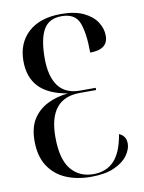

<svg xmlns="http://www.w3.org/2000/svg" viewBox="-83 -783 640 851"><g transform="rotate(-10 236.5 -357.0)"><path d="M258 10Q195 10 145.5 -11Q96 -32 67 -76.5Q38 -121 38 -189Q38 -251 63 -289Q88 -327 129 -347Q170 -367 220 -372Q133 -387 92 -430.5Q51 -474 51 -547Q51 -628 103.5 -676Q156 -724 251 -724Q313 -724 352.5 -705Q392 -686 411 -656.5Q430 -627 430 -595Q430 -533 349 -533Q349 -620 331 -667Q313 -714 252 -714Q194 -714 170 -671Q146 -628 146 -543Q146 -461 178 -418Q210 -375 275 -375H346V-365H273Q132 -365 132 -191Q132 -91 169.5 -45.5Q207 0 270 0Q329 0 364 -37.5Q399 -75 412 -155Q425 -150 434 -138.5Q443 -127 443 -107Q443 -82 423.5 -54.5Q404 -27 363 -8.5Q322 10 258 10Z"/></g></svg>

Font: Noto Serif Display ExtraCondensed Medium
Style: Regular
Weight: 500
Width: 2
Designer: Monotype Design Team
Foundry: Monotype Imaging Inc.
Version: Version 2.009